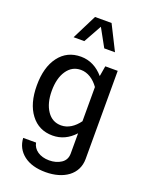

<svg xmlns="http://www.w3.org/2000/svg" viewBox="-182 -872 925 1198"><g transform="rotate(20 280.0 -273.0)"><path d="M344.2 -781.2H234.4L151.9 -616.7H223.1L289.6 -736.3L355.5 -616.7H426.8ZM39.1 -256.3C39.1 -176.3 56.6 -112.8 92.3 -65.9C127.9 -18.6 176.3 4.9 237.3 4.9C293 4.9 341.8 -17.6 383.3 -63V71.3C383.3 99.6 372.1 121.1 350.1 135.7C328.1 150.4 301.3 157.7 270.5 157.7C208.5 157.7 164.6 126.5 156.7 81.1H71.3C73.7 127.4 93.3 165 129.4 192.9C165.5 220.7 213.9 234.4 274.9 234.4C393.6 234.4 482.4 175.3 482.4 71.3V-513.7H399.9L388.2 -444.8C347.2 -492.2 296.9 -518.6 237.8 -518.6C176.3 -518.6 127.9 -495.1 92.3 -447.8C56.6 -400.4 39.1 -336.4 39.1 -256.3ZM138.2 -256.3C138.2 -311.5 149.4 -356.4 172.4 -390.1C195.3 -423.8 226.1 -440.9 265.6 -440.9C311 -440.9 352.5 -413.6 383.3 -370.1V-143.1C352.5 -100.1 311.5 -72.8 266.1 -72.8C226.6 -72.8 195.8 -89.4 172.9 -123C149.9 -156.7 138.2 -201.2 138.2 -256.3Z"/></g></svg>

Font: Estedad Medium
Style: Regular
Weight: 500
Designer: Amin Abedi
Version: Version 7.3